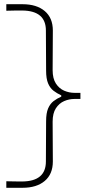

<svg xmlns="http://www.w3.org/2000/svg" viewBox="-20 -780 412 912"><path d="M10 112V81Q34 81.5 53.8 81.8Q73.5 82 87 82Q198 80.5 198 -13L199 -204Q199 -242.5 208.5 -264.8Q218 -287 234.2 -299.5Q250.5 -312 271 -321V-327Q250.5 -336.5 234.2 -349Q218 -361.5 208.5 -383.8Q199 -406 199 -445L198 -635Q198 -728.5 87 -730Q74.5 -730 55 -730Q35.5 -730 10 -729V-760H87Q154 -760 192.5 -727.5Q231 -695 231 -635Q231 -588 230.5 -541.2Q230 -494.5 230 -447Q230 -407 245.5 -383.2Q261 -359.5 284.8 -349.2Q308.5 -339 334 -339H362V-310H334Q308.5 -310 284.8 -299.8Q261 -289.5 245.5 -265.8Q230 -242 230 -202Q230 -155 230.5 -107.8Q231 -60.5 231 -13Q231 47 192.5 79.5Q154 112 87 112Z"/></svg>

Font: Commissioner Flair Thin
Style: Regular
Weight: 100
Designer: Kostas Bartsokas
Foundry: Kostas Bartsokas
Version: Version 1.000; ttfautohint (v1.8.3)